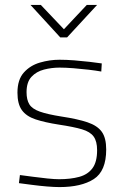

<svg xmlns="http://www.w3.org/2000/svg" viewBox="-20 -752 501 781"><path d="M222 9Q201 9 171 6.5Q141 4 110.5 0Q80 -4 57 -7L61 -40Q84 -37 114 -33Q144 -29 173 -26Q202 -23 220 -23Q267 -23 302 -32.5Q337 -42 356 -67.5Q375 -93 375 -141Q375 -177 361 -196.5Q347 -216 313.5 -226Q280 -236 220 -245Q162 -254 124.5 -266.5Q87 -279 69 -304Q51 -329 51 -375Q51 -428 77 -457Q103 -486 142.5 -497.5Q182 -509 222 -509Q250 -509 282 -506.5Q314 -504 344 -500.5Q374 -497 394 -494L392 -461Q370 -465 340 -468.5Q310 -472 278.5 -474.5Q247 -477 222 -477Q190 -477 159 -469Q128 -461 108 -439.5Q88 -418 88 -377Q88 -346 99.5 -327.5Q111 -309 142 -298Q173 -287 230 -278Q296 -268 336 -254.5Q376 -241 394 -216Q412 -191 412 -144Q412 -56 361.5 -23.5Q311 9 222 9ZM225 -600 104 -732H146L240 -633L333 -732H375L253 -600Z"/></svg>

Font: TitilliumWeb ExtraLight
Style: Regular
Weight: 400
Designer: Mohamed Gaber, Accademia di Belle Arti di Urbino and others
Foundry: Kief Type Foundry, Accademia di Belle Arti di Urbino and others
Version: Version 3.000; ttfautohint (v1.8.2)